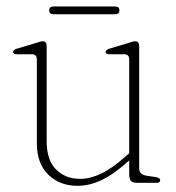

<svg xmlns="http://www.w3.org/2000/svg" viewBox="-20 -578 556 607"><path d="M96.5 -124.5V-389.5Q96.5 -406.5 81 -406.5H33.5Q21.5 -406.5 21.5 -414Q21.5 -420.5 33 -424L93 -442Q100.5 -444.5 106 -446Q111.5 -447.5 115 -447.5Q127.5 -447.5 127.5 -433V-131.5Q127.5 -72 157.2 -42.2Q187 -12.5 234 -12.5Q265 -12.5 300.5 -29.5Q336 -46.5 377.5 -84L388.5 -93.5V-389.5Q388.5 -406.5 373.5 -406.5H326Q314 -406.5 314 -414Q314 -420.5 325.5 -424L385.5 -442Q393 -444.5 398.2 -446Q403.5 -447.5 407 -447.5Q420 -447.5 420 -433V-45.5Q420 -26.5 443 -22.5L473.5 -18Q486.5 -15.5 486.5 -8Q486.5 0 474.5 0H414.5Q399.5 0 394 -5.8Q388.5 -11.5 388.5 -29V-71L387.5 -70Q342 -28.5 302.8 -9.5Q263.5 9.5 225 9.5Q169 9.5 132.8 -25.8Q96.5 -61 96.5 -124.5ZM135.5 -545.5Q135.5 -557.5 149 -557.5H344Q357.5 -557.5 357.5 -545.5Q357.5 -533 344 -533H149Q135.5 -533 135.5 -545.5Z"/></svg>

Font: Fraunces 72pt S050 Thin
Style: Regular
Weight: 100
Version: Version 1.000; ttfautohint (v1.8.3)